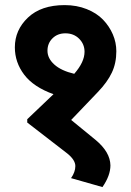

<svg xmlns="http://www.w3.org/2000/svg" viewBox="-20 -658 521 764"><path d="M387.7 86.4 262.7 50.8Q279.8 26.4 279.8 2.9Q279.8 -21.5 247.6 -47.4L88.4 -170.4V-183.6L192.9 -283.2Q113.8 -311.5 76.4 -360.6Q39.1 -409.7 39.1 -469.7Q39.1 -538.6 91.3 -588.1Q143.6 -637.7 237.3 -637.7Q285.2 -637.7 325 -621.8Q364.7 -606 389.9 -579.8Q415 -553.7 429 -521.2Q442.9 -488.8 442.9 -454.1Q442.9 -406.7 425 -368.9Q407.2 -331.1 369.6 -292L263.2 -180.7L359.9 -101.6Q418.5 -53.2 419.4 0Q419.4 40.5 387.7 86.4ZM168.9 -456.1Q168.9 -425.8 196.3 -401.1Q223.6 -376.5 275.4 -364.3Q316.4 -411.1 316.4 -452.1Q316.4 -482.4 294.9 -503.9Q273.4 -525.4 240.2 -525.4Q209 -525.4 189 -505.6Q168.9 -485.8 168.9 -456.1Z"/></svg>

Font: Khula Bold
Style: Regular
Weight: 700
Designer: Erin McLaughlin, Steve Matteson
Version: Version 1.000;PS 1.0;hotconv 1.0.72;makeotf.lib2.5.5900